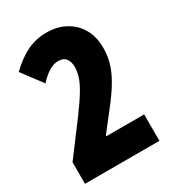

<svg xmlns="http://www.w3.org/2000/svg" viewBox="-176 -824 838 925"><g transform="rotate(-30 243.0 -362.0)"><path d="M23 -120 158 -300Q203 -361 225 -399Q247 -437 254.5 -463Q262 -489 262 -513Q262 -542 248.5 -559.5Q235 -577 206 -577Q157 -577 100 -514L16 -626Q65 -674 115.5 -699Q166 -724 226 -724Q285 -724 330.5 -699Q376 -674 401.5 -629.5Q427 -585 427 -524Q427 -483 416.5 -444Q406 -405 380 -359.5Q354 -314 305 -252L227 -152V-147H437V0H23Z"/></g></svg>

Font: Noto Sans Gurmukhi ExtraCondensed Black
Style: Regular
Weight: 900
Width: 2
Designer: Jelle Bosma - Monotype Design Team
Foundry: Monotype Imaging Inc.
Version: Version 2.004; ttfautohint (v1.8.4.7-5d5b)